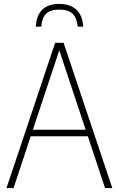

<svg xmlns="http://www.w3.org/2000/svg" viewBox="-20 -958 605 978"><path d="M13 0 261 -740H304L552 0H515L427.5 -264H136.5L49 0ZM147.5 -297H416.5L282 -702ZM162 -822Q169.5 -938 282 -938Q337 -938 368.8 -909Q400.5 -880 404 -822H376Q371 -868.5 349 -888.8Q327 -909 282 -909Q237 -909 215.5 -888.8Q194 -868.5 190 -822Z"/></svg>

Font: Encode Sans Condensed Condensed Thin
Style: Regular
Weight: 100
Width: 3
Designer: Multiple Designers
Foundry: Impallari Type
Version: Version 3.000; ttfautohint (v1.8.3) -l 8 -r 50 -G 200 -x 14 